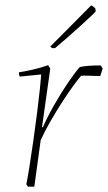

<svg xmlns="http://www.w3.org/2000/svg" viewBox="-20 -702 406 722"><path d="M85 0 79 -9Q84 -33 91 -77Q98 -121 105.5 -174Q113 -227 119.5 -278Q126 -329 130 -367.5Q134 -406 135 -422L54 -414Q51 -420 51 -430Q71 -433 102.5 -440Q134 -447 161 -457L169 -444L138 -224L141 -223Q158 -262 183 -306Q208 -350 234 -388.5Q260 -427 280 -450Q295 -453 313 -454.5Q331 -456 359 -456L366 -444L357 -416Q351 -416 337.5 -416.5Q324 -417 309.5 -417.5Q295 -418 285 -417Q275 -406 256 -380Q237 -354 214 -318.5Q191 -283 169.5 -245.5Q148 -208 133 -175L109 0ZM176 -521 169 -527 210 -568 318 -677 323 -682Q328 -680 338 -671L340 -660Q340 -658 323.5 -642.5Q307 -627 282.5 -604.5Q258 -582 232 -559.5Q206 -537 187 -521Z"/></svg>

Font: Labrada ExtraLight
Style: Italic
Weight: 200
Italic angle: -7°
Designer: Mercedes Jáuregui
Foundry: Omnibus-Type Team
Version: Version 1.000; ttfautohint (v1.8.4.7-5d5b)